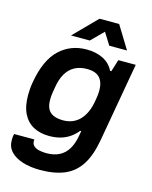

<svg xmlns="http://www.w3.org/2000/svg" viewBox="-132 -809 854 1076"><g transform="rotate(15 295.5 -270.5)"><path d="M206 182Q149 182 104.5 168Q60 154 35 127.5Q10 101 10 62Q10 55 10.5 46.5Q11 38 14 25H132Q131 29 131 31Q131 33 131 35Q131 52 142.5 62.5Q154 73 173.5 77.5Q193 82 216 82Q260 82 291 66Q322 50 341 18.5Q360 -13 368 -59Q370 -68 371 -76Q372 -84 373 -88H367Q348 -64 323.5 -47.5Q299 -31 269.5 -23Q240 -15 206 -15Q154 -15 115 -35.5Q76 -56 54.5 -98.5Q33 -141 33 -206Q33 -223 34.5 -242.5Q36 -262 40 -284Q63 -416 127.5 -477Q192 -538 285 -538Q340 -538 381 -517.5Q422 -497 442 -456H449L471 -526H572L491 -66Q475 24 440 78.5Q405 133 347.5 157.5Q290 182 206 182ZM259 -120Q288 -120 312.5 -130Q337 -140 355.5 -159.5Q374 -179 386.5 -207Q399 -235 405 -271Q408 -287 409.5 -298Q411 -309 411.5 -318Q412 -327 412 -335Q412 -367 401.5 -389Q391 -411 370 -422Q349 -433 315 -433Q275 -433 244.5 -417Q214 -401 194.5 -368Q175 -335 167 -283Q164 -266 162 -253Q160 -240 159.5 -231Q159 -222 159 -213Q159 -182 169 -161.5Q179 -141 201.5 -130.5Q224 -120 259 -120ZM179 -591 309 -723H423L504 -591H401L336 -695H392L288 -591Z"/></g></svg>

Font: Archivo SemiBold SemiBold
Style: Italic
Weight: 600
Italic angle: -10°
Version: Version 2.001